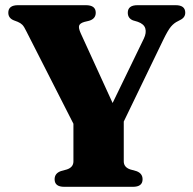

<svg xmlns="http://www.w3.org/2000/svg" viewBox="-20 -720 742 740"><path d="M529.5 -29Q529.5 0 492.5 0H227.5Q190.5 0 190.5 -29Q190.5 -52 214.5 -60.5L238 -67Q263 -75.5 263 -98V-243L82 -598.5Q73 -617.5 66 -624.5Q59 -631.5 48 -636L33.5 -641.5Q12 -650 12 -671Q12 -700 49.5 -700H311Q349 -700 349 -671Q349 -647.5 323.5 -640L305 -635.5Q288 -630.5 285 -621.2Q282 -612 291 -592L414 -323L534.5 -571.5Q545 -593.5 540 -610.5Q535 -627.5 511 -636L492.5 -641.5Q472.5 -649.5 472.5 -671Q472.5 -700 510 -700H657Q694 -700 694 -671Q694 -652 673.5 -642.5L666 -638.5Q651 -631.5 639 -617.5Q627 -603.5 608 -564L457 -251.5V-98Q457 -75.5 482 -67L505.5 -60.5Q529.5 -52 529.5 -29Z"/></svg>

Font: Fraunces 9pt S000
Style: Bold
Weight: 700
Version: Version 1.000; ttfautohint (v1.8.3)